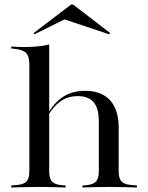

<svg xmlns="http://www.w3.org/2000/svg" viewBox="-20 -829 655 849"><path d="M153.2 -2.4Q121 -2.4 92.3 -1.6Q63.7 -0.8 29.8 0V-8.9L48.4 -10.5Q82.3 -12.1 96 -25.4Q109.7 -38.7 109.7 -70.2V-207.3H197.6V-70.2Q197.6 -38.7 210.9 -25.4Q224.2 -12.1 256.5 -9.7L270.2 -8.9V0Q237.9 -0.8 210.9 -1.6Q183.9 -2.4 153.2 -2.4ZM416.9 -207.3V-293.5Q416.9 -349.2 394.4 -376.6Q371.8 -404 323.4 -404Q275 -404 239.1 -374.6Q203.2 -345.2 174.2 -283.1L172.6 -289.5Q204 -359.7 248.4 -393.5Q292.7 -427.4 355.6 -427.4Q429 -427.4 466.9 -385.5Q504.8 -343.5 504.8 -263.7V-207.3ZM461.3 -2.4Q430.6 -2.4 403.6 -1.6Q376.6 -0.8 344.4 0V-8.9L358.1 -9.7Q390.3 -12.1 403.6 -25.4Q416.9 -38.7 416.9 -70.2V-207.3H504.8V-70.2Q504.8 -38.7 518.5 -25.4Q532.3 -12.1 566.1 -10.5L585.5 -8.9V0Q550.8 -0.8 522.2 -1.6Q493.5 -2.4 461.3 -2.4ZM109.7 -207.3V-544.4Q109.7 -579.8 95.6 -594.8Q81.5 -609.7 43.5 -612.9L29.8 -614.5V-623.4Q50 -621.8 62.5 -621.4Q75 -621 88.7 -621Q120.2 -621 147.6 -623.8Q175 -626.6 197.6 -632.3V-623.4V-207.3ZM132.3 -677.4 128.2 -682.3 294.4 -808.9H303.2L466.9 -683.1L462.9 -677.4L246.8 -749.2L291.9 -756.5Z"/></svg>

Font: Playfair 144pt SemiExpanded Medium
Style: Regular
Weight: 500
Width: 6
Designer: Claus Eggers Sørensen
Foundry: Claus Eggers Sørensen
Version: Version 2.203